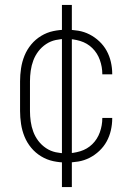

<svg xmlns="http://www.w3.org/2000/svg" viewBox="-20 -648 540 775"><path d="M247 8Q221 8 195 2.5Q169 -3 146 -17Q123 -31 106 -51.5Q89 -72 79 -96.5Q69 -121 65 -147.5Q61 -174 61 -200V-320Q61 -346 65 -372.5Q69 -399 79 -423.5Q89 -448 106 -468.5Q123 -489 146 -503Q169 -517 195 -522.5Q221 -528 247 -528Q272 -528 296 -524Q320 -520 341.5 -509Q363 -498 381 -481Q399 -464 410.5 -443Q422 -422 427.5 -398Q433 -374 433 -350V-348H393V-349Q393 -378 383 -406Q373 -434 352.5 -454Q332 -474 304 -482.5Q276 -491 247 -491Q226 -491 205 -486.5Q184 -482 166 -470Q148 -458 135 -441Q122 -424 114.5 -404Q107 -384 104 -362.5Q101 -341 101 -320V-200Q101 -179 104 -157.5Q107 -136 114.5 -116Q122 -96 135 -79Q148 -62 166 -50Q184 -38 205 -33.5Q226 -29 247 -29Q276 -29 304 -37.5Q332 -46 352.5 -66Q373 -86 383 -114Q393 -142 393 -171V-172H433V-170Q433 -146 427.5 -122Q422 -98 410.5 -77Q399 -56 381 -39Q363 -22 341.5 -11Q320 0 296 4Q272 8 247 8ZM230 107V-628H270V107Z"/></svg>

Font: Iosevka Curly Extralight
Style: Regular
Weight: 200
Monospace: yes
Designer: Belleve Invis
Foundry: Belleve Invis
Version: Version 22.1.2; ttfautohint (v1.8.4)